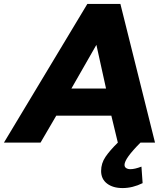

<svg xmlns="http://www.w3.org/2000/svg" viewBox="-75 -725 847 976"><path d="M491 -137 524 0H713L537 -705H369L-55 0H131L211 -137ZM415 -497 464 -275H288ZM588 135Q575 135 566.5 129.5Q558 124 558 113Q558 81 639 0H524Q484 39 461.5 72Q439 105 439 144Q439 185 469 208Q499 231 548 231Q599 231 650 206L644 122Q610 135 588 135Z"/></svg>

Font: Geom ExtraBold
Style: Bold Italic
Weight: 800
Italic angle: -10°
Version: Version 1.102